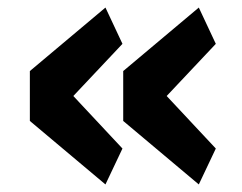

<svg xmlns="http://www.w3.org/2000/svg" viewBox="-20 -526 640 508"><path d="M259 -38 59 -206V-338L259 -506L304 -410L174 -272L304 -133ZM506 -38 306 -206V-338L506 -506L551 -410L421 -272L551 -133Z"/></svg>

Font: iA Writer Mono V
Style: Regular
Weight: 400
Designer: Mike Abbink, Paul van der Laan, Pieter van Rosmalen
Foundry: Bold Monday
Version: Version 2.000